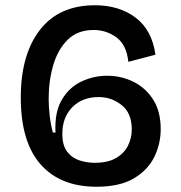

<svg xmlns="http://www.w3.org/2000/svg" viewBox="-20 -695 688 730"><path d="M347 15Q209 15 134 -70.5Q59 -156 59 -324Q59 -487 131.5 -581Q204 -675 341 -675Q433 -675 495.5 -628Q558 -581 571 -487L468 -460Q461 -525 422.5 -553Q384 -581 336 -581Q275 -581 237.5 -544Q200 -507 182.5 -447.5Q165 -388 165 -319Q165 -289 169 -255Q173 -221 181 -191H191Q187 -269 215.5 -316.5Q244 -364 290.5 -385.5Q337 -407 387 -407Q441 -407 487.5 -384Q534 -361 562.5 -316Q591 -271 591 -204Q591 -148 566.5 -98Q542 -48 488.5 -16.5Q435 15 347 15ZM340 -76Q390 -76 421 -94Q452 -112 466.5 -141Q481 -170 481 -203Q481 -265 442.5 -295.5Q404 -326 355 -326Q293 -326 255 -287.5Q217 -249 217 -186Q217 -142 235.5 -118Q254 -94 282.5 -85Q311 -76 340 -76Z"/></svg>

Font: Bricolage Grotesque 12pt Medium
Style: Regular
Weight: 500
Designer: Mathieu Triay
Foundry: Atelier Triay
Version: Version 1.001; ttfautohint (v1.8.4.7-5d5b);gftools[0.9.33.de